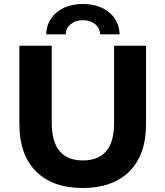

<svg xmlns="http://www.w3.org/2000/svg" viewBox="-20 -929 828 961"><path d="M77 -308V-700H239V-314Q239 -126 395 -126Q471 -126 511 -171.5Q551 -217 551 -314V-700H711V-308Q711 -154 627.5 -71Q544 12 394 12Q244 12 160.5 -71Q77 -154 77 -308ZM395 -909Q474 -909 525 -868Q576 -827 579 -757H481Q480 -789 455.5 -808.5Q431 -828 395 -828Q359 -828 334.5 -808.5Q310 -789 309 -757H211Q214 -827 265 -868Q316 -909 395 -909Z"/></svg>

Font: Idrija
Style: Bold
Weight: 700
Designer: Julieta Ulanovsky
Foundry: Julieta Ulanovsky
Version: Version 7.200